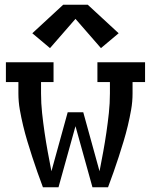

<svg xmlns="http://www.w3.org/2000/svg" viewBox="-20 -794 640 814"><path d="M162 0Q150 -32 138.5 -64.5Q127 -97 116.5 -129.5Q106 -162 96 -195Q86 -228 78 -261.5Q70 -295 64 -329Q58 -363 58 -398V-446H5V-530H207V-446H154V-398Q154 -356 158.5 -314.5Q163 -273 169 -232Q175 -191 182.5 -150Q190 -109 198 -68L267 -318H333L402 -68Q410 -109 417.5 -150Q425 -191 431 -232Q437 -273 441.5 -314.5Q446 -356 446 -398V-446H393V-530H595V-446H542V-398Q542 -363 536 -329Q530 -295 522 -261.5Q514 -228 504 -195Q494 -162 483.5 -129.5Q473 -97 461.5 -64.5Q450 -32 438 0H372L300 -259L228 0ZM192 -590 117 -653 248 -774H352L483 -653L408 -590L300 -714Z"/></svg>

Font: Iosevka Curly Slab MdEx
Style: Regular
Weight: 500
Width: 7
Monospace: yes
Designer: Belleve Invis
Foundry: Belleve Invis
Version: Version 11.1.0; ttfautohint (v1.8.3)